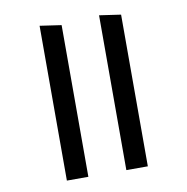

<svg xmlns="http://www.w3.org/2000/svg" viewBox="-76 -738 794 814"><g transform="rotate(-10 321.0 -331.0)"><path d="M495.5 -650.5 403 -664V2.5H495.5ZM239.5 -650.5 147 -664V2.5H239.5Z"/></g></svg>

Font: Anek Kannada Medium
Style: Regular
Weight: 500
Designer: Vaishnavi Murthy, Maithili Shingre (Kannada) & Yesha Goshar (Latin)
Foundry: Ek Type
Version: Version 1.003